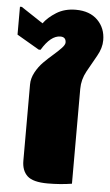

<svg xmlns="http://www.w3.org/2000/svg" viewBox="-55 -812 493 857"><g transform="rotate(5 191.5 -383.5)"><path d="M0 -641.7V-766.7H8.3L106.7 -701.7Q126.7 -729.2 163.3 -752.1Q200 -775 250 -775Q312.5 -775 347.9 -739.6Q383.3 -704.2 383.3 -650Q383.3 -615 362.5 -578.8Q341.7 -542.5 320.8 -504.6Q300 -466.7 300 -425V0Q248.3 8.3 191.7 8.3Q125.8 8.3 100.4 -15.4Q75 -39.2 75 -83.3V-425Q75 -452.5 89.6 -479.6Q104.2 -506.7 125 -527.5Q145.8 -548.3 166.7 -566.2Q187.5 -584.2 202.1 -599.6Q216.7 -615 216.7 -625Q216.7 -650 191.7 -650Q148.3 -650 108.3 -583.3H100Z"/></g></svg>

Font: BoonTook
Style: Regular
Weight: 400
Designer: Sungsit Sawaiwan
Foundry: FontUni
Version: Version 3.0